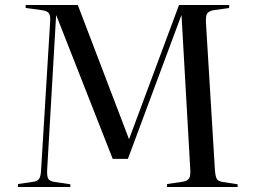

<svg xmlns="http://www.w3.org/2000/svg" viewBox="-20 -750 1025 770"><path d="M52 0V-12L114 -21Q132 -24 138 -34.5Q144 -45 145 -72L181 -662Q183 -688 176 -697Q169 -706 149 -709L83 -718V-730H292L497 -193H498L698 -730H899V-718L836 -709Q823 -707 813.5 -699Q804 -691 806 -658L842 -67Q844 -42 849.5 -32.5Q855 -23 874 -20L933 -11V0H650V-12L712 -21Q731 -24 738 -34Q745 -44 743 -72L708 -688H707L493 -113H432L206 -688H205L169 -67Q168 -42 174 -32.5Q180 -23 201 -20L262 -11V0Z"/></svg>

Font: Literata 72pt
Style: Regular
Weight: 400
Designer: Latin by Veronika Burian and Jose Scaglione. Greek by Irene Vlachou. Cyrillic by Vera Evstafieva.
Foundry: TypeTogether
Version: Version 3.002